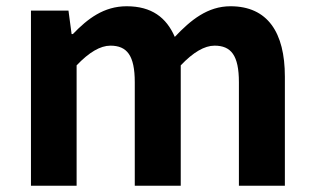

<svg xmlns="http://www.w3.org/2000/svg" viewBox="-20 -594 1004 614"><path d="M79 0H225V-385C265 -427 301 -448 333 -448C386 -448 411 -417 411 -331V0H558V-385C598 -427 634 -448 666 -448C719 -448 744 -417 744 -331V0H891V-349C891 -490 836 -574 717 -574C644 -574 590 -530 539 -476C512 -538 465 -574 385 -574C312 -574 260 -534 213 -485H209L199 -560H79Z"/></svg>

Font: Noto Sans Japanese Bold
Style: Bold
Weight: 700
Designer: Ryoko NISHIZUKA (kana & ideographs); Paul D. Hunt (Latin, Greek & Cyrillic); Wenlong ZHANG (bopomofo); Sandoll Communica
Foundry: Adobe Systems Incorporated
Version: Version 1.000;PS 1;hotconv 1.0.78;makeotf.lib2.5.61930